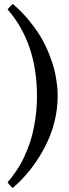

<svg xmlns="http://www.w3.org/2000/svg" viewBox="-20 -734 349 966"><path d="M270 -251Q270 -119.6 207.3 2.7Q144.5 125 43.9 211.9Q39.1 208.5 30 198.5Q21 188.5 18.1 183.1Q28.3 171.4 36.1 161.6Q43.9 151.9 60.5 127.9Q77.1 104 89.6 80.3Q102.1 56.6 117.2 19.5Q132.3 -17.6 142.3 -56.2Q152.3 -94.7 159.2 -145.8Q166 -196.8 166 -251Q166 -516.6 18.1 -687Q21 -691.4 30.3 -700.9Q39.6 -710.4 44.9 -713.9Q90.3 -674.8 126.7 -630.1Q163.1 -585.4 186 -546.6Q209 -507.8 225.8 -465.3Q242.7 -422.9 251 -392.1Q259.3 -361.3 263.9 -328.6Q268.6 -295.9 269.3 -281Q270 -266.1 270 -251Z"/></svg>

Font: Common Serif SemiBold
Style: Regular
Weight: 600
Designer: Philipp H. Poll, Khaled Hosny
Foundry: Stefan Peev, Context Ltd.
Version: Version 1.026